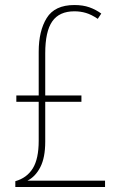

<svg xmlns="http://www.w3.org/2000/svg" viewBox="-20 -837 481 764"><path d="M276 -817Q310 -817 335.5 -808Q361 -799 383 -783L369 -762Q344 -779 322 -785.5Q300 -792 276 -792Q216 -792 188 -752Q160 -712 160 -625V-457H304V-432H160V-273Q160 -210 140.5 -172Q121 -134 89 -118H398V-93H41V-116Q87 -129 110.5 -167Q134 -205 134 -277V-432H45V-457H134V-631Q134 -714 166 -765.5Q198 -817 276 -817Z"/></svg>

Font: Noto Sans Kannada UI Condensed Thin
Style: Regular
Weight: 100
Width: 3
Designer: Jelle Bosma - Monotype Design Team
Foundry: Monotype Imaging Inc.
Version: Version 2.005; ttfautohint (v1.8.4.7-5d5b)